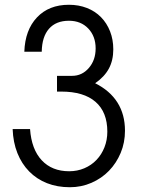

<svg xmlns="http://www.w3.org/2000/svg" viewBox="-20 -772 594 805"><path d="M33 -231Q35 -175 53 -130Q71 -85 102.5 -53Q134 -21 177 -4Q220 13 273 13Q321 13 363.5 -5.5Q406 -24 437 -56Q468 -88 486 -131Q504 -174 504 -224Q504 -292 472.5 -342Q441 -392 379 -423Q418 -450 436.5 -484.5Q455 -519 455 -565Q455 -606 441.5 -640.5Q428 -675 403.5 -700Q379 -725 344.5 -738.5Q310 -752 269 -752Q185 -752 135 -699Q85 -646 82 -555H155Q156 -618 185.5 -651.5Q215 -685 269 -685Q319 -685 350 -652.5Q381 -620 381 -569Q381 -520 352.5 -487Q324 -454 282 -454H219V-388H237Q331 -388 380.5 -345Q430 -302 430 -220Q430 -185 418 -154.5Q406 -124 384.5 -101.5Q363 -79 333.5 -66.5Q304 -54 270 -54Q198 -54 155 -100Q112 -146 106 -231Z"/></svg>

Font: Involve
Style: Regular
Weight: 400
Designer: Stefan Peev
Foundry: Context Ltd.
Version: Version 1.001